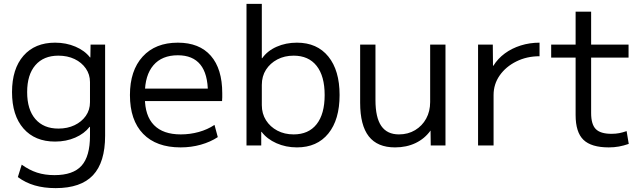

<svg xmlns="http://www.w3.org/2000/svg" viewBox="-20 -750 3311 990"><path d="M267 220Q207 220 159 206Q111 192 72 163L92 99Q131 127 171 140Q211 153 261 153Q357 153 400.5 104.5Q444 56 444 -50V-96H442Q415 -61 368 -40.5Q321 -20 264 -20Q160 -20 101 -87.5Q42 -155 42 -275Q42 -395 101 -462.5Q160 -530 264 -530Q321 -530 369 -509.5Q417 -489 444 -454H446L447 -520H522V-50Q522 87 459.5 153.5Q397 220 267 220ZM281 -87Q328 -87 364.5 -104.5Q401 -122 422.5 -152.5Q444 -183 444 -223V-327Q444 -366 422.5 -397Q401 -428 364.5 -445.5Q328 -463 281 -463Q205 -463 162.5 -414Q120 -365 120 -275Q120 -185 162.5 -136Q205 -87 281 -87Z M911 10Q786 10 718 -60Q650 -130 650 -260Q650 -386 715.5 -458Q781 -530 897 -530Q1008 -530 1067 -462.5Q1126 -395 1126 -269Q1126 -259 1126 -248Q1126 -237 1125 -229H693V-293H1067L1052 -272Q1052 -369 1013 -417Q974 -465 897 -465Q815 -465 771 -413.5Q727 -362 727 -267V-247Q727 -153 774 -105Q821 -57 912 -57Q960 -57 1005 -69.5Q1050 -82 1086 -106L1103 -43Q1065 -18 1015.5 -4Q966 10 911 10Z M1511 10Q1454 10 1405.5 -11.5Q1357 -33 1329 -70H1327V0H1251V-730H1330V-450H1332Q1359 -488 1406.5 -509Q1454 -530 1511 -530Q1615 -530 1673 -458.5Q1731 -387 1731 -260Q1731 -133 1673 -61.5Q1615 10 1511 10ZM1494 -57Q1571 -57 1612.5 -109.5Q1654 -162 1654 -260Q1654 -358 1612.5 -410.5Q1571 -463 1494 -463Q1447 -463 1410 -443.5Q1373 -424 1351.5 -390.5Q1330 -357 1330 -312V-208Q1330 -164 1351.5 -130Q1373 -96 1410 -76.5Q1447 -57 1494 -57Z M2017 10Q1926 10 1881.5 -47Q1837 -104 1837 -220V-520H1916V-234Q1916 -144 1946 -100.5Q1976 -57 2037 -57Q2084 -57 2120.5 -79Q2157 -101 2177.5 -138.5Q2198 -176 2198 -224V-520H2277V0H2201L2200 -77Q2170 -35 2123 -12.5Q2076 10 2017 10Z M2445 0V-520H2521L2522 -411H2524Q2547 -448 2583 -474.5Q2619 -501 2665 -515.5Q2711 -530 2762 -530V-460Q2696 -460 2642 -433Q2588 -406 2556.5 -361Q2525 -316 2525 -260V0Z M3119 10Q3029 10 2988.5 -29Q2948 -68 2948 -157V-453H2822V-520H2948V-690H3028V-520H3221V-453H3028V-167Q3028 -109 3052 -84.5Q3076 -60 3133 -60Q3155 -60 3173 -63.5Q3191 -67 3211 -74L3222 -8Q3196 1 3171.5 5.5Q3147 10 3119 10Z"/></svg>

Font: M PLUS 2 Thin
Style: Regular
Weight: 400
Version: Version 1.001